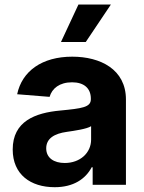

<svg xmlns="http://www.w3.org/2000/svg" viewBox="-20 -797 620 828"><path d="M215.9 10.3C296.5 10.3 348.7 -24.9 375.4 -75.6H379.6V0H523.1V-367.9C523.1 -497.9 413 -552.6 291.5 -552.6C160.9 -552.6 74.9 -490.1 54 -390.6L193.9 -379.3C204.2 -415.5 236.5 -442.1 290.8 -442.1C342.3 -442.1 371.8 -416.2 371.8 -371.4V-369.3C371.8 -334.2 334.5 -329.5 239.7 -320.3C131.7 -310.4 34.8 -274.1 34.8 -152.3C34.8 -44.4 111.9 10.3 215.9 10.3ZM259.2 -94.1C212.7 -94.1 179.3 -115.8 179.3 -157.3C179.3 -199.9 214.5 -220.9 267.8 -228.3C300.8 -233 354.8 -240.8 372.9 -252.8V-195C372.9 -137.8 325.6 -94.1 259.2 -94.1ZM242.9 -615.8H349.8L458.1 -777.3H318.2Z"/></svg>

Font: Karasuma Gothic
Style: Bold
Weight: 700
Designer: Rasmus Andersson / Ryoko Nishizuka
Foundry: Genbu
Version: Version 1.00